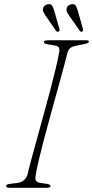

<svg xmlns="http://www.w3.org/2000/svg" viewBox="-20 -891 442 911"><path d="M150 -63.5Q146 -45.5 150 -35.5Q154 -25.5 170.5 -23.5L202.5 -18.5Q219.5 -16.5 219.5 -7Q219.5 -3.5 214 -1.8Q208.5 0 201.5 0H24.5Q9.5 0 9.5 -8Q8 -16.5 27.5 -18.5L62.5 -23Q81.5 -25.5 93 -35.5Q104.5 -45.5 110.5 -62.5Q116 -87.5 127.8 -131.2Q139.5 -175 154.8 -230Q170 -285 186.2 -344.2Q202.5 -403.5 217.5 -460Q232.5 -516.5 243.8 -563.2Q255 -610 260 -639Q264 -655.5 260 -664Q256 -672.5 240 -675L206 -681Q188 -683.5 188 -693Q188 -700 214.5 -700H388Q402 -700 402 -694Q402 -686 380.5 -682L342.5 -674Q308.5 -669 301 -644Q293.5 -613.5 280.5 -565.2Q267.5 -517 251.5 -459.5Q235.5 -402 219 -342Q202.5 -282 188 -227Q173.5 -172 163.5 -129.2Q153.5 -86.5 150 -63.5ZM238.5 -835.5 262 -753.5Q264 -744.5 258.5 -741.5Q251.5 -738 246.5 -744L198 -814Q192.5 -822.5 187.8 -830.2Q183 -838 183.5 -847Q186 -867.5 208.5 -871Q222.5 -873 228 -863Q233.5 -853 238.5 -835.5ZM350.5 -835.5 373.5 -753.5Q376 -745 370 -741.5Q363.5 -738 359 -744L310 -814Q304 -822.5 299.5 -830.2Q295 -838 295.5 -847Q298 -867.5 320 -871Q334.5 -873 340 -863Q345.5 -853 350.5 -835.5Z"/></svg>

Font: Fraunces 9pt Thin
Style: Italic
Weight: 100
Italic angle: -16°
Version: Version 1.000;[b76b70a41]